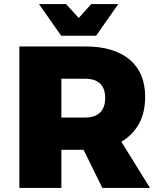

<svg xmlns="http://www.w3.org/2000/svg" viewBox="-20 -931 787 951"><path d="M487 0H723L581 -229C619 -251 648 -281 669 -319C689 -356 699 -401 699 -452C699 -531 673 -593 622 -636C570 -679 497 -701 403 -701H76V0H284V-189H394ZM284 -349V-541H403C434 -541 459 -533 476 -517C493 -500 501 -477 501 -446C501 -415 493 -391 476 -374C459 -357 434 -349 403 -349ZM432 -911 370 -842 307 -911H173L283 -754H456L566 -911Z"/></svg>

Font: Argentum Sans ExtraBold
Style: Regular
Weight: 800
Designer: Julieta Ulanovsky
Foundry: Julieta Ulanovsky
Version: Version 5.001;February 15, 2019;FontCreator 11.5.0.2425 64-b